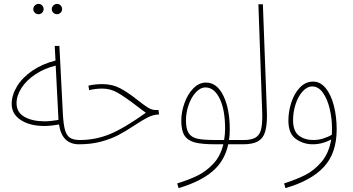

<svg xmlns="http://www.w3.org/2000/svg" viewBox="-20 -736 1814 986"><path d="M406 -6Q406 5 386 5Q298 5 283 -97Q241 -89 208 -89Q134 -89 87 -119.5Q40 -150 40 -202Q40 -247 67 -292Q94 -337 145.5 -372.5Q197 -408 265 -425L261 -500H285L303 -149Q306 -96 314 -68Q322 -40 339.5 -28.5Q357 -17 390 -17Q406 -17 406 -6ZM209 -113Q238 -113 280 -120V-127L266 -399Q208 -385 162 -354.5Q116 -324 90.5 -284.5Q65 -245 65 -206Q65 -159 105.5 -136Q146 -113 209 -113ZM151 -689Q151 -700 159 -708Q167 -716 178 -716Q189 -716 196.5 -708Q204 -700 204 -689Q204 -679 196.5 -671Q189 -663 178 -663Q167 -663 159 -670.5Q151 -678 151 -689ZM246 -689Q246 -700 254 -708Q262 -716 273 -716Q284 -716 291.5 -708Q299 -700 299 -689Q299 -679 291.5 -671Q284 -663 273 -663Q262 -663 254 -670.5Q246 -678 246 -689Z M390 -17Q470 -17 543.5 -47Q617 -77 729 -157Q714 -168 702.5 -176.5Q691 -185 682 -192Q619 -240 583 -260.5Q547 -281 506 -281Q469 -281 438 -273L434 -296Q465 -304 506 -304Q557 -304 597.5 -282.5Q638 -261 688 -221Q721 -195 740.5 -183Q760 -171 779 -171H794L797 -148Q769 -148 741.5 -134.5Q714 -121 672 -93Q625 -62 588 -42.5Q551 -23 500 -9Q449 5 386 5Z M1248 -6Q1248 5 1228 5H1152Q1134 91 1070.5 144.5Q1007 198 897 230L890 206Q948 188 992 167Q1036 146 1074 106.5Q1112 67 1127 5H1088Q1019 5 982.5 -4Q946 -13 928.5 -38.5Q911 -64 911 -116Q911 -161 927.5 -207Q944 -253 973 -282.5Q1002 -312 1038 -312Q1094 -312 1127 -244.5Q1160 -177 1160 -71Q1160 -40 1156 -17H1232Q1248 -17 1248 -6ZM1131 -17Q1136 -47 1136 -75Q1136 -173 1108 -230Q1080 -287 1035 -287Q1009 -287 985.5 -261.5Q962 -236 948.5 -197Q935 -158 935 -118Q935 -73 949.5 -51.5Q964 -30 995 -23.5Q1026 -17 1087 -17Z M1232 -17Q1271 -17 1291.5 -29Q1312 -41 1319.5 -67Q1327 -93 1327 -140L1326 -175L1307 -714H1330L1350 -177L1351 -144Q1351 -88 1340.5 -56Q1330 -24 1303.5 -9.5Q1277 5 1228 5Z M1709 -71Q1709 50 1643.5 121Q1578 192 1446 230L1439 206Q1501 186 1547 163Q1593 140 1631 95.5Q1669 51 1681 -20Q1636 5 1585 5Q1539 5 1500 -22Q1461 -49 1461 -117Q1461 -163 1476 -209.5Q1491 -256 1520 -286.5Q1549 -317 1588 -317Q1625 -317 1652.5 -283.5Q1680 -250 1694.5 -193.5Q1709 -137 1709 -71ZM1684 -44Q1685 -54 1685 -75Q1685 -128 1673 -178Q1661 -228 1638 -260Q1615 -292 1584 -292Q1557 -292 1534 -266.5Q1511 -241 1498 -201Q1485 -161 1485 -119Q1485 -63 1514.5 -40Q1544 -17 1589 -17Q1614 -17 1639 -24.5Q1664 -32 1684 -44Z"/></svg>

Font: Noto Sans Arabic CondThin
Style: Regular
Weight: 250
Width: 3
Designer: Nadine Chahine
Foundry: Monotype Imaging Inc.
Version: Version 1.001